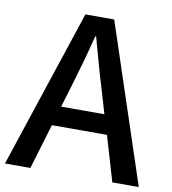

<svg xmlns="http://www.w3.org/2000/svg" viewBox="-82 -808 787 879"><g transform="rotate(10 311.0 -368.0)"><path d="M0 0H118L181 -210H437L499 0H622L378 -736H244ZM208 -301 238 -400C262 -480 285 -561 306 -645H310C333 -562 355 -480 380 -400L409 -301Z"/></g></svg>

Font: Kinto Sans Med
Style: Regular
Weight: 500
Designer: Authors: Ryoko NISHIZUKA  (kana & ideographs); Paul D. Hunt (Latin, Greek & Cyrillic); Wenlong ZHANG  (bopomofo); Sandol
Foundry: Adobe Systems Incorporated, ookami Inc.
Version: Version 0.001